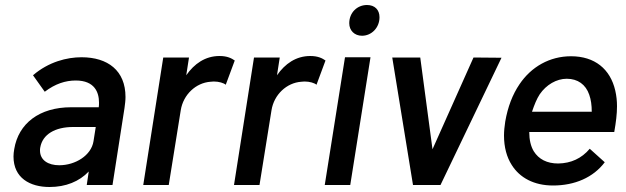

<svg xmlns="http://www.w3.org/2000/svg" viewBox="-20 -740 2503 768"><path d="M430 0 478 -308C480 -323 482 -338 482 -352C482 -458 411 -511 306 -511C248 -511 175 -493 112 -439L159 -373C201 -405 242 -418 283 -418C359 -418 376 -370 376 -330C376 -323 376 -317 375 -311H265C137 -311 54 -246 37 -144C35 -133 34 -123 34 -114C34 -28 100 8 178 8C243 8 297 -14 335 -54L327 0ZM354 -175C345 -118 281 -79 217 -79C173 -79 140 -99 140 -138C140 -142 140 -146 141 -150C150 -203 201 -232 272 -232H363Z M858 -516C801 -516 757 -485 725 -439L736 -510H633L553 0H655L703 -299C713 -362 764 -409 822 -413C826 -413 830 -414 835 -414C856 -414 875 -408 883 -401L919 -498C906 -507 889 -516 858 -516Z M1221 -516C1164 -516 1120 -485 1088 -439L1099 -510H996L916 0H1018L1066 -299C1076 -362 1127 -409 1185 -413C1189 -413 1193 -414 1198 -414C1219 -414 1238 -408 1246 -401L1282 -498C1269 -507 1252 -516 1221 -516Z M1428 -597C1466 -597 1498 -629 1498 -671C1498 -701 1479 -720 1448 -720C1409 -720 1377 -690 1377 -647C1377 -618 1398 -597 1428 -597ZM1279 0H1381L1462 -511H1360Z M1874 -510 1710 -143 1661 -510H1549L1632 0H1742L1986 -509Z M2213 -86C2168 -86 2135 -103 2115 -135C2103 -155 2097 -181 2097 -212H2437C2444 -252 2448 -284 2448 -315C2448 -336 2446 -356 2441 -378C2421 -464 2359 -515 2264 -515C2179 -515 2105 -473 2058 -403C2030 -362 2011 -312 2001 -254C1998 -234 1996 -216 1996 -198C1996 -151 2007 -111 2027 -80C2059 -29 2116 2 2192 2C2279 2 2353 -30 2399 -91L2339 -145C2306 -106 2264 -87 2213 -86ZM2247 -425C2291 -425 2323 -402 2337 -361C2344 -341 2347 -319 2347 -293H2108C2117 -320 2127 -345 2139 -363C2165 -401 2206 -425 2247 -425Z"/></svg>

Font: Arthouse Owned Medium
Style: Italic
Weight: 500
Italic angle: -10°
Designer: Jeremy Tribby
Foundry: Tribby Type
Version: Version 1.000;PS 001.000;hotconv 1.0.88;makeotf.lib2.5.64775